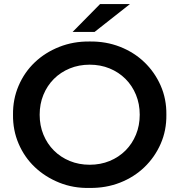

<svg xmlns="http://www.w3.org/2000/svg" viewBox="-20 -914 882 944"><path d="M44 -350Q43 -426 71.5 -492.5Q100 -559 151 -607.5Q202 -656 271.5 -683.5Q341 -711 421 -710Q501 -711 570 -684Q639 -657 690 -608Q741 -559 770 -493Q799 -427 798 -350Q799 -273 770 -207Q741 -141 690 -92Q639 -43 570 -16Q501 11 421 10Q341 12 271.5 -16Q202 -44 151 -92.5Q100 -141 71.5 -207.5Q43 -274 44 -350ZM667 -350Q667 -403 648.5 -448Q630 -493 597 -526Q564 -559 519 -577.5Q474 -596 421 -596Q368 -596 323 -577.5Q278 -559 245 -526Q212 -493 193.5 -448Q175 -403 175 -350Q175 -297 193.5 -252Q212 -207 245 -174Q278 -141 323 -122.5Q368 -104 421 -104Q474 -104 519 -122.5Q564 -141 597 -174Q630 -207 648.5 -252Q667 -297 667 -350ZM472 -894H619L445 -757H337Z"/></svg>

Font: CMG Sans SemiBold
Style: Regular
Weight: 600
Designer: Julieta Ulanovsky
Foundry: Julieta Ulanovsky
Version: Version 7.200